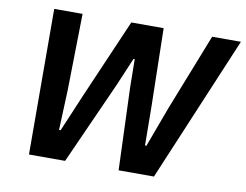

<svg xmlns="http://www.w3.org/2000/svg" viewBox="-78 -838 1212 947"><g transform="rotate(10 527.5 -364.5)"><path d="M122 0 120 -729H262L255 -344L247 -145H255L335 -334L506 -729H668L676 -339L678 -143H685L759 -343L911 -729H1055L748 0H571L556 -412L554 -554H548L490 -417L303 0Z"/></g></svg>

Font: Mona Sans ExtraLight SemiBold
Style: Italic
Weight: 600
Italic angle: -11.6951°
Version: Version 2.000